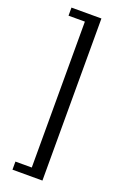

<svg xmlns="http://www.w3.org/2000/svg" viewBox="-173 -757 664 1024"><g transform="rotate(20 158.5 -245.0)"><path d="M43.9 214.8V168.9H136.7V-659.2H43.9V-705.1H213.9V214.8Z"/></g></svg>

Font: Crimson Pro ExtraLight
Style: Regular
Weight: 400
Version: Version 1.002